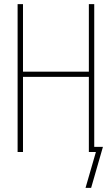

<svg xmlns="http://www.w3.org/2000/svg" viewBox="-20 -734 540 927"><path d="M420 173 477 -25H435V-714H409V-388H91V-714H65V0H91V-363H409V0H443L393 173Z"/></svg>

Font: Noto Sans Mono UI Condensed Thin
Style: Regular
Weight: 250
Width: 3
Designer: Monotype Design team
Foundry: Monotype Imaging Inc.
Version: 1.000